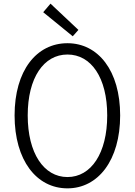

<svg xmlns="http://www.w3.org/2000/svg" viewBox="-20 -1019 740 1053"><path d="M217 -952 379 -820 410 -855 257 -999ZM60 -386C60 -140 180 14 350 14C518 14 639 -140 639 -386C639 -632 518 -782 350 -782C180 -782 60 -632 60 -386ZM568 -386C568 -179 480 -48 350 -48C220 -48 132 -179 132 -386C132 -593 220 -720 350 -720C480 -720 568 -593 568 -386Z"/></svg>

Font: Kawkab Mono Light
Style: Regular
Weight: 300
Monospace: yes
Designer: Abdullah Arif
Foundry: Abdullah Arif
Version: Version 1.000;PS 000.500;hotconv 1.0.88;makeotf.lib2.5.64775